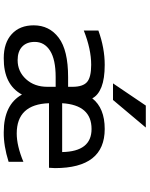

<svg xmlns="http://www.w3.org/2000/svg" viewBox="95 -893 810 1040"><g transform="rotate(90 500.0 -373.0)"><path d="M539.1 -304.7H803.7Q800.8 -463.9 678.7 -463.9Q548.8 -463.9 539.1 -304.7ZM670.9 -757.8 521.5 -580.1H431.6L551.8 -757.8ZM450.2 -269.5H397.5Q302.7 -269.5 254.9 -239.3Q207 -209 207 -156.2Q207 -112.3 232.9 -87.9Q258.8 -63.5 305.7 -63.5Q367.2 -63.5 408.7 -108.9Q450.2 -154.3 450.2 -224.6V-260.7ZM678.7 -535.2Q890.6 -535.2 890.6 -265.6Q890.6 -256.8 888.7 -233.4H539.1Q544.9 -58.6 703.1 -58.6Q769.5 -58.6 856.4 -94.7V-14.6Q769.5 12.7 696.3 11.7Q546.9 11.7 492.2 -86.9Q438.5 12.7 294.9 11.7Q211.9 11.7 164.6 -31.7Q117.2 -75.2 117.2 -150.4Q117.2 -235.4 184.6 -286.1Q252 -336.9 397.5 -336.9H450.2V-360.4Q450.2 -417 424.3 -439.5Q398.4 -461.9 331.1 -461.9Q246.1 -461.9 145.5 -421.9V-501Q240.2 -535.2 331.1 -535.2Q406.2 -535.2 451.2 -517.6Q496.1 -500 512.7 -467.8Q565.4 -535.2 678.7 -535.2Z"/></g></svg>

Font: Gen Shin Gothic Monospace Regular
Style: Regular
Weight: 400
Designer: [Source Han Sans]
Ryoko NISHIZUKA  (kana & ideographs); Paul D. Hunt (Latin, Greek & Cyrillic); Wenlong ZHANG  (bopomofo
Version: Version 1.002.20150607